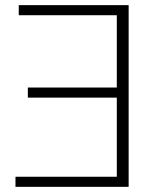

<svg xmlns="http://www.w3.org/2000/svg" viewBox="-20 -724 632 744"><path d="M40 0V-39.1H432.6V-345.7H87.9V-384.8H432.6V-665H52.7V-704.1H478.5V0Z"/></svg>

Font: Gothic A1 ExtraLight
Style: Regular
Weight: 275
Designer: HanYang I&C Co.,Ltd.
Foundry: HanYang I&C Co.,Ltd.
Version: Version 2.50